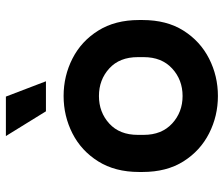

<svg xmlns="http://www.w3.org/2000/svg" viewBox="-74 -672 760 652"><g transform="rotate(-90 306.0 -346.0)"><path d="M306 14Q238 14 179 -16Q120 -46 84 -103Q48 -160 48 -242V-254Q48 -335 84 -392.5Q120 -450 179 -480Q238 -510 306 -510Q374 -510 433 -480Q492 -450 528 -392.5Q564 -335 564 -254V-242Q564 -160 528 -103Q492 -46 433 -16Q374 14 306 14ZM306 -106Q361 -106 399.5 -141.5Q438 -177 438 -238V-258Q438 -320 399.5 -355Q361 -390 306 -390Q251 -390 212.5 -355Q174 -320 174 -258V-238Q174 -177 212.5 -141.5Q251 -106 306 -106ZM254 -570 170 -706H304L356 -570Z"/></g></svg>

Font: Space Mono
Style: Bold
Weight: 700
Monospace: yes
Designer: Colophon Foundry + Benjamin Critton
Foundry: Colophon Foundry & Benjamin Critton
Version: Version 1.003; ttfautohint (v1.8.4.7-5d5b)